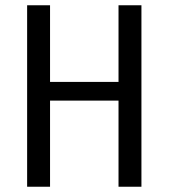

<svg xmlns="http://www.w3.org/2000/svg" viewBox="-20 -709 640 729"><path d="M430 0V-327H170V0H83V-689H170V-398H430V-689H517V0Z"/></svg>

Font: Fira Mono
Style: Regular
Weight: 400
Designer: Carrois Corporate & Edenspiekermann AG
Foundry: Carrois Corporate GbR & Edenspiekermann AG
Version: Version 3.206;PS 003.206;hotconv 1.0.70;makeotf.lib2.5.58329